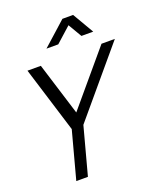

<svg xmlns="http://www.w3.org/2000/svg" viewBox="-168 -1044 958 1148"><g transform="rotate(-20 311.5 -470.0)"><path d="M218.8 -805H293.8L390.4 -891.5L441.3 -805H516.3L437.4 -940H369.4ZM115.6 0H189.6L270.4 -301.5L623 -720H538L255.9 -385.5L152 -720H67L196.4 -301.5Z"/></g></svg>

Font: Manrope
Style: RegularItalic
Weight: 400
Italic angle: -15°
Designer: Mikhail Sharanda
Foundry: Mikhail Sharanda
Version: Version 4.502;hotconv 1.0.109;makeotfexe 2.5.65596